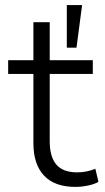

<svg xmlns="http://www.w3.org/2000/svg" viewBox="-20 -725 410 753"><path d="M276 8Q194 8 152.5 -36.5Q111 -81 111 -163V-435H12V-489H111V-638H175V-489H344V-435H175V-171Q175 -110 201 -79.5Q227 -49 283 -49Q303 -49 321 -53Q339 -57 354 -63L366 -12Q352 -3 326 2.5Q300 8 276 8ZM242 -538V-705H302L280 -538Z"/></svg>

Font: Nunito Sans 10pt Light
Style: Regular
Weight: 300
Designer: Vernon Adams
Foundry: Vernon Adams
Version: Version 3.101;gftools[0.9.27]